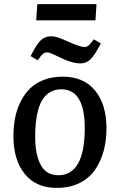

<svg xmlns="http://www.w3.org/2000/svg" viewBox="-20 -893 629 927"><path d="M160.2 -873H445.8L440.9 -794.9H154.8ZM369.1 -586.9Q330.1 -586.9 279.8 -610.8Q274.9 -613.3 266.6 -617.2Q258.3 -621.1 253.4 -623.3Q248.5 -625.5 241.9 -628.7Q235.4 -631.8 231 -633.5Q226.6 -635.3 221.9 -637Q217.3 -638.7 213.9 -639.4Q210.4 -640.1 208 -640.1Q196.3 -640.1 187.3 -632.8Q178.2 -625.5 162.1 -602.1L127.9 -622.1Q156.2 -678.7 176.5 -698.2Q196.8 -717.8 227.1 -717.8Q231.4 -717.8 236.3 -717.3Q241.2 -716.8 245.1 -716.1Q249 -715.3 255.1 -713.4Q261.2 -711.4 264.6 -710.4Q268.1 -709.5 275.9 -706.3Q283.7 -703.1 286.9 -701.7Q290 -700.2 300 -695.8Q310.1 -691.4 314 -689.9Q368.7 -666 387.2 -666Q399.4 -666 408 -673.6Q416.5 -681.2 433.1 -703.1L466.8 -683.1Q438.5 -628.4 418 -607.7Q397.5 -586.9 369.1 -586.9ZM44.9 -234.9Q44.9 -281.2 52.7 -322.5Q60.5 -363.8 78.9 -400.9Q97.2 -438 124 -464.8Q150.9 -491.7 191.7 -507.3Q232.4 -522.9 283.2 -522.9Q384.3 -522.9 439.2 -455.6Q494.1 -388.2 494.1 -273.9Q494.1 -214.8 480.5 -164.6Q466.8 -114.3 439 -73.5Q411.1 -32.7 363.8 -9.3Q316.4 14.2 253.9 14.2Q154.3 14.2 99.6 -53Q44.9 -120.1 44.9 -234.9ZM261.2 -46.9Q389.2 -46.9 389.2 -274.9Q389.2 -461.9 275.9 -461.9Q246.1 -461.9 223.4 -449Q200.7 -436 187 -415.3Q173.3 -394.5 164.8 -363.8Q156.2 -333 153.1 -301.5Q149.9 -270 149.9 -231.9Q149.9 -145.5 177 -96.2Q204.1 -46.9 261.2 -46.9Z"/></svg>

Font: Literata Book Medium
Style: Italic
Weight: 500
Italic angle: -3°
Designer: Latin by Veronika Burian and Jose Scaglione. Greek by Irene Vlachou. Cyrillic by Vera Evstafieva
Foundry: TypeTogether
Version: Version 1.003;PS 001.003;hotconv 1.0.88;makeotf.lib2.5.64775